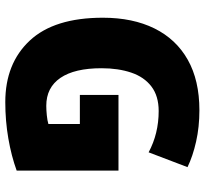

<svg xmlns="http://www.w3.org/2000/svg" viewBox="-44 -813 774 726"><g transform="rotate(90 343.0 -450.0)"><path d="M339 -511H625V-126Q570 -106 503.5 -94.5Q437 -83 366 -83Q220 -83 133.5 -175.5Q47 -268 47 -452Q47 -565 87.5 -647Q128 -729 206 -773Q284 -817 397 -817Q460 -817 515.5 -804.5Q571 -792 612 -772L556 -625Q485 -663 400 -663Q343 -663 307 -635.5Q271 -608 254.5 -559Q238 -510 238 -447Q238 -345 274.5 -291.5Q311 -238 380 -238Q396 -238 416 -240Q436 -242 449 -246V-365H339Z"/></g></svg>

Font: Noto Sans Telugu UI SemiCondensed Black
Style: Regular
Weight: 900
Width: 4
Designer: Jelle Bosma - Monotype Design Team
Foundry: Monotype Imaging Inc.
Version: Version 2.005; ttfautohint (v1.8.4.7-5d5b)